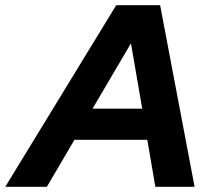

<svg xmlns="http://www.w3.org/2000/svg" viewBox="-80 -720 821 740"><path d="M-59.7 0 368 -700H537.1L670 0H518.8L487.7 -181.1H206.9L100.6 0ZM276.7 -301.3H468.1L424.7 -553Z"/></svg>

Font: Red Hat Display VF
Style: Italic
Weight: 300
Italic angle: -12°
Designer: Pentagram, MCKL
Foundry: Pentagram, MCKL
Version: Version 1.010